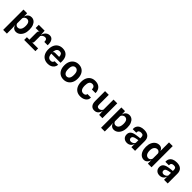

<svg xmlns="http://www.w3.org/2000/svg" viewBox="504 -2786 4993 4993"><g transform="rotate(45 3000.0 -289.5)"><path d="M77.5 201.5V-545.5H212L214.5 -464.5V-423Q223 -462 243 -491.5Q263.5 -521.5 295.5 -538.8Q327.5 -556 371 -556Q424 -556 466.5 -524.8Q509 -493.5 533.8 -432.8Q558.5 -372 558.5 -282.5Q558.5 -192.5 529.5 -127.8Q500.5 -63 451.8 -28.2Q403 6.5 343.5 6.5Q309.5 6.5 281.8 -7.8Q254 -22 235.5 -48Q217 -72.5 209.5 -106L208 -97L214.5 0.5V201.5ZM214.5 -361.5V-173.5Q220 -153.5 232 -139.5Q245 -123.5 263 -115.5Q281 -107.5 301 -107.5Q336 -107.5 363 -127.2Q390 -147 405.2 -186Q420.5 -225 420.5 -282.5Q420.5 -365.5 393 -403.8Q365.5 -442 314.5 -442Q296.5 -442 275 -432.2Q253.5 -422.5 236.5 -404.5Q219.5 -386.5 214.5 -361.5Z M648.5 0V-100.5H740V-362.5Q740 -396.5 750.8 -411.8Q761.5 -427 789 -430.5H640V-546.5H855L864.5 -398Q875 -448.5 900 -484Q925 -519.5 960.8 -538.2Q996.5 -557 1038 -557Q1108 -557 1145.5 -500.5Q1183 -444 1178.5 -333.5H1056Q1055.5 -388 1038.5 -412.2Q1021.5 -436.5 984.5 -436.5Q950.5 -436.5 918.5 -416.2Q886.5 -396 871.5 -366.5V-159.5Q871.5 -135 862.8 -120Q854 -105 837 -100.5H1061.5V0Z M1518 7.5Q1440 7.5 1383 -25.2Q1326 -58 1295 -120.8Q1264 -183.5 1264 -273Q1264 -364.5 1295.5 -427.8Q1327 -491 1383 -523.8Q1439 -556.5 1512 -556.5Q1620 -556.5 1679.5 -490.5Q1739 -424.5 1739 -303Q1739 -288 1738.2 -275.5Q1737.5 -263 1736.5 -247.5H1399.5Q1402 -196 1416.5 -164Q1431 -132 1456.2 -117.2Q1481.5 -102.5 1516.5 -102.5Q1550.5 -102.5 1572 -118.2Q1593.5 -134 1600.5 -168.5H1731Q1726.5 -114.5 1698.2 -74.8Q1670 -35 1623.8 -13.8Q1577.5 7.5 1518 7.5ZM1397.5 -286Q1401.5 -312 1417.2 -321.5Q1433 -331 1458.5 -331H1603.5Q1603 -388 1581.2 -417Q1559.5 -446 1510.5 -446Q1453.5 -446 1425.2 -406Q1397 -366 1397.5 -286Z M2098 7.5Q2024 7.5 1969 -25.8Q1914 -59 1883.5 -122Q1853 -185 1853 -273.5Q1853 -362 1885.2 -425.2Q1917.5 -488.5 1974 -522.5Q2030.5 -556.5 2102.5 -556.5Q2178 -556.5 2232.8 -522.2Q2287.5 -488 2317.2 -425Q2347 -362 2347 -276Q2347 -185 2314.2 -121.8Q2281.5 -58.5 2225.2 -25.5Q2169 7.5 2098 7.5ZM2100.5 -108Q2146.5 -108 2177.2 -146.5Q2208 -185 2208 -275.5Q2208 -363.5 2177.5 -402.2Q2147 -441 2099.5 -441Q2053 -441 2022.8 -402.8Q1992.5 -364.5 1992.5 -277Q1992.5 -187 2024 -147.5Q2055.5 -108 2100.5 -108Z M2718 9.5Q2637 9.5 2580.5 -26.2Q2524 -62 2494.8 -126.2Q2465.5 -190.5 2465.5 -275Q2465.5 -363 2495.5 -425.8Q2525.5 -488.5 2581 -522.2Q2636.5 -556 2711.5 -556Q2788.5 -556 2839 -526.2Q2889.5 -496.5 2914.5 -446.5Q2939.5 -396.5 2938.5 -334.5H2804Q2804 -361.5 2798 -382Q2792 -402.5 2780.2 -416.8Q2768.5 -431 2751.5 -438.2Q2734.5 -445.5 2712 -445.5Q2654.5 -445.5 2628 -401.8Q2601.5 -358 2601.5 -277.5Q2601.5 -187 2631.5 -144.2Q2661.5 -101.5 2720 -101.5Q2742.5 -101.5 2761.8 -108.5Q2781 -115.5 2793.2 -130.5Q2805.5 -145.5 2805.5 -168.5H2937Q2938.5 -114.5 2910.5 -74.5Q2882.5 -34.5 2832.8 -12.5Q2783 9.5 2718 9.5Z M3231.5 11Q3160 11 3118.8 -38.5Q3077.5 -88 3077.5 -184V-546H3214V-204.5Q3214 -146 3232.8 -126.2Q3251.5 -106.5 3287.5 -106.5Q3322.5 -106.5 3349.2 -127.5Q3376 -148.5 3388.5 -176V-546H3526V0H3406L3396.5 -145Q3389 -105 3373.5 -73Q3353.5 -33.5 3319 -11.2Q3284.5 11 3231.5 11Z M3677.5 201.5V-545.5H3812L3814.5 -464.5V-423Q3823 -462 3843 -491.5Q3863.5 -521.5 3895.5 -538.8Q3927.5 -556 3971 -556Q4024 -556 4066.5 -524.8Q4109 -493.5 4133.8 -432.8Q4158.5 -372 4158.5 -282.5Q4158.5 -192.5 4129.5 -127.8Q4100.5 -63 4051.8 -28.2Q4003 6.5 3943.5 6.5Q3909.5 6.5 3881.8 -7.8Q3854 -22 3835.5 -48Q3817 -72.5 3809.5 -106L3808 -97L3814.5 0.5V201.5ZM3814.5 -361.5V-173.5Q3820 -153.5 3832 -139.5Q3845 -123.5 3863 -115.5Q3881 -107.5 3901 -107.5Q3936 -107.5 3963 -127.2Q3990 -147 4005.2 -186Q4020.5 -225 4020.5 -282.5Q4020.5 -365.5 3993 -403.8Q3965.5 -442 3914.5 -442Q3896.5 -442 3875 -432.2Q3853.5 -422.5 3836.5 -404.5Q3819.5 -386.5 3814.5 -361.5Z M4431 6Q4356 6 4312.5 -36Q4269 -78 4269 -150Q4269 -211.5 4307 -249Q4345 -286.5 4428.5 -303.5Q4455 -308.5 4482.8 -312.5Q4510.5 -316.5 4538.5 -319.8Q4566.5 -323 4592.5 -325V-358.5Q4592.5 -407 4572.8 -427.2Q4553 -447.5 4506.5 -447.5Q4461 -447.5 4436.8 -427Q4412.5 -406.5 4414.5 -355.5H4286Q4280.5 -417 4305.8 -462.2Q4331 -507.5 4383 -531.8Q4435 -556 4509 -556Q4616 -556 4671.5 -505.2Q4727 -454.5 4727 -355.5V0H4592L4592.5 -125Q4584.5 -84.5 4561.8 -55Q4539 -25.5 4505.5 -9.8Q4472 6 4431 6ZM4481.5 -90.5Q4505 -90.5 4529.2 -100.8Q4553.5 -111 4571 -127.5Q4588.5 -144 4592.5 -163.5V-256Q4582 -254 4566.2 -251.5Q4550.5 -249 4535 -246.2Q4519.5 -243.5 4508.5 -241Q4457 -229.5 4433.5 -210.8Q4410 -192 4410 -158Q4410 -126 4429.5 -108.2Q4449 -90.5 4481.5 -90.5Z M5052 6.5Q4993.5 6.5 4948 -27.2Q4902.5 -61 4876.8 -124Q4851 -187 4851 -274.5Q4851 -361 4879.8 -424.2Q4908.5 -487.5 4957.8 -521.8Q5007 -556 5068 -556Q5104.5 -556 5131.5 -542Q5158.5 -528 5176 -502.5Q5188.5 -484 5196 -461V-779.5H5332.5V0H5197.5L5196.5 -131L5196 -129Q5187.5 -89 5167.8 -58.5Q5148 -28 5118.8 -10.8Q5089.5 6.5 5052 6.5ZM5196 -374.5Q5190.5 -394.5 5179 -408.5Q5166 -424.5 5148.8 -433Q5131.5 -441.5 5112 -441.5Q5058 -441.5 5023.5 -398.2Q4989 -355 4989 -274.5Q4989 -220.5 5002.8 -183Q5016.5 -145.5 5042.2 -126Q5068 -106.5 5104 -106.5Q5124 -106.5 5143.2 -116Q5162.5 -125.5 5176.8 -143.2Q5191 -161 5196 -185.5Z M5631 6Q5556 6 5512.5 -36Q5469 -78 5469 -150Q5469 -211.5 5507 -249Q5545 -286.5 5628.5 -303.5Q5655 -308.5 5682.8 -312.5Q5710.5 -316.5 5738.5 -319.8Q5766.5 -323 5792.5 -325V-358.5Q5792.5 -407 5772.8 -427.2Q5753 -447.5 5706.5 -447.5Q5661 -447.5 5636.8 -427Q5612.5 -406.5 5614.5 -355.5H5486Q5480.5 -417 5505.8 -462.2Q5531 -507.5 5583 -531.8Q5635 -556 5709 -556Q5816 -556 5871.5 -505.2Q5927 -454.5 5927 -355.5V0H5792L5792.5 -125Q5784.5 -84.5 5761.8 -55Q5739 -25.5 5705.5 -9.8Q5672 6 5631 6ZM5681.5 -90.5Q5705 -90.5 5729.2 -100.8Q5753.5 -111 5771 -127.5Q5788.5 -144 5792.5 -163.5V-256Q5782 -254 5766.2 -251.5Q5750.5 -249 5735 -246.2Q5719.5 -243.5 5708.5 -241Q5657 -229.5 5633.5 -210.8Q5610 -192 5610 -158Q5610 -126 5629.5 -108.2Q5649 -90.5 5681.5 -90.5Z"/></g></svg>

Font: Spline Sans Mono SemiBold
Style: Regular
Weight: 600
Monospace: yes
Version: Version 1.004